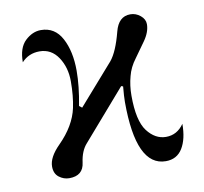

<svg xmlns="http://www.w3.org/2000/svg" viewBox="-61 -533 650 611"><g transform="rotate(-10 264.0 -228.0)"><path d="M116 12Q98 12 83 0.5Q68 -11 68 -34Q68 -64 103 -99Q154 -150 166 -206Q174 -244 174 -291Q174 -336 152 -369Q130 -402 92 -402Q57 -402 34 -377Q34 -424 57.5 -446Q81 -468 108 -468Q153 -468 175.5 -426Q198 -384 198 -321Q198 -271 186 -209L195 -202L309 -332Q331 -359 347 -421Q359 -468 397 -468Q415 -468 429.5 -456Q444 -444 444 -428Q444 -403 425 -376L390 -327Q371 -302 364 -274Q356 -245 356 -212Q356 -131 381.5 -97.5Q407 -64 442 -64Q478 -64 500 -96Q500 -47 482 -17.5Q464 12 428 12Q332 12 332 -196Q332 -214 335 -246L329 -248L190 -88Q171 -67 166 -30Q161 12 116 12Z"/></g></svg>

Font: Old Standard TT
Style: Regular
Weight: 400
Designer: Alexey Kryukov <alexios@thessalonica.org.ru>
Version: Version 1.0